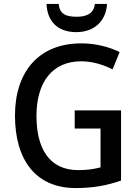

<svg xmlns="http://www.w3.org/2000/svg" viewBox="-20 -944 702 974"><path d="M523 -924H461C456 -873 416 -859 369 -859C316 -859 282 -872 278 -924H216C220 -834 274 -781 367 -781C459 -781 518 -838 523 -924ZM359 -384V-292H490V-95C459 -87 426 -81 377 -81C226 -81 165 -196 165 -356C165 -531 249 -633 391 -633C449 -633 504 -616 551 -592L587 -680C531 -707 464 -724 392 -724C176 -724 56 -579 56 -358C56 -133 161 10 364 10C452 10 523 -3 594 -28V-384Z"/></svg>

Font: Noto Sans Gujarati SemiCondensed Medium
Style: Regular
Weight: 500
Width: 4
Designer: Jelle Bosma - Monotype Design Team, Universal Thirst
Foundry: Monotype Imaging Inc.
Version: Version 2.106